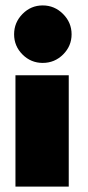

<svg xmlns="http://www.w3.org/2000/svg" viewBox="-20 -688 324 708"><path d="M137.5 -456Q94 -456 63 -487Q32 -518 32 -561.5Q32 -605 63 -636.5Q94 -668 137.5 -668Q181 -668 212.5 -636.5Q244 -605 244 -561.5Q244 -518.5 212.8 -487.2Q181.5 -456 137.5 -456ZM37 0V-410.5H233.5V0Z"/></svg>

Font: League Spartan Black
Style: Regular
Weight: 900
Foundry: The League of Moveable Type
Version: Version 2.002